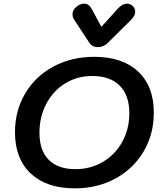

<svg xmlns="http://www.w3.org/2000/svg" viewBox="-20 -1021 888 1051"><path d="M62 -297Q62 -415 118 -509.5Q174 -604 273 -657Q372 -710 496 -710Q650 -710 736 -629.5Q822 -549 822 -404Q822 -286 766 -191.5Q710 -97 611.5 -43.5Q513 10 389 10Q235 10 148.5 -71Q62 -152 62 -297ZM688 -401Q688 -499 635.5 -552Q583 -605 485 -605Q403 -605 337 -564.5Q271 -524 233.5 -453Q196 -382 196 -294Q196 -197 247 -146Q298 -95 393 -95Q476 -95 543.5 -135Q611 -175 649.5 -245Q688 -315 688 -401ZM469 -787 386 -913Q377 -927 377 -942Q377 -970 405 -989Q423 -1001 440 -1001Q466 -1001 481 -974L535 -874L625 -974Q651 -1001 675 -1001Q692 -1001 706 -989Q720 -975 720 -958Q720 -935 698 -913L571 -787Q547 -763 516 -763Q485 -763 469 -787Z"/></svg>

Font: Kodchasan
Style: Bold Italic
Weight: 700
Italic angle: -10°
Version: Version 1.000; ttfautohint (v1.6)